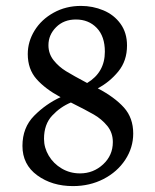

<svg xmlns="http://www.w3.org/2000/svg" viewBox="-20 -618 525 650"><path d="M185 -289Q133 -317 103.5 -350.5Q74 -384 74 -435Q74 -477 97 -514.5Q120 -552 161.5 -575Q203 -598 254 -598Q294 -598 330 -583Q366 -568 388 -537.5Q410 -507 410 -464Q410 -412 380.5 -376Q351 -340 311 -319Q368 -289 399.5 -254Q431 -219 431 -166Q431 -118 404 -77Q377 -36 330.5 -12Q284 12 227 12Q156 12 106 -24.5Q56 -61 56 -124Q56 -186 95.5 -226Q135 -266 185 -289ZM275 -337Q335 -373 335 -443Q335 -495 307.5 -523.5Q280 -552 237 -552Q196 -552 170 -526Q144 -500 144 -465Q144 -436 161.5 -414Q179 -392 203.5 -377Q228 -362 275 -337ZM362 -137Q362 -169 343 -192Q324 -215 298 -230Q272 -245 220 -271Q184 -256 156.5 -226.5Q129 -197 129 -148Q129 -118 145 -91Q161 -64 189 -47.5Q217 -31 251 -31Q296 -31 329 -61.5Q362 -92 362 -137Z"/></svg>

Font: Sahitya
Style: Regular
Weight: 400
Designer: Juan Pablo del Peral
Foundry: Juan Pablo del Peral (http://www.huertatipografica.com)
Version: Version 1.001;PS 001.000;hotconv 1.0.70;makeotf.lib2.5.58329